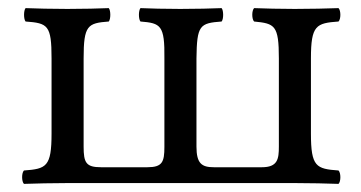

<svg xmlns="http://www.w3.org/2000/svg" viewBox="-20 -451 889 473"><path d="M746 -122V-307C746 -389 759 -394 814 -398C820 -404 820 -425 814 -431C784 -430 746 -429 706 -429C666 -429 636 -430 606 -431C600 -425 600 -404 606 -398C657 -393 667 -389 667 -307V-90C667 -59 664 -39 625 -39H507C477 -39 464 -48 464 -90V-307C465 -389 472 -394 526 -398C531 -404 531 -425 526 -431C501 -430 464 -429 424 -429C384 -429 351 -430 326 -431C321 -425 321 -404 326 -398C376 -394 386 -389 385 -307V-89C385 -52 380 -39 343 -39H229C192 -39 186 -50 186 -90V-307C186 -389 196 -394 248 -398C253 -404 253 -425 248 -431C223 -430 186 -429 146 -429C106 -429 71 -430 43 -431C38 -425 38 -404 43 -398C98 -394 107 -389 107 -307V-122C107 -40 94 -35 39 -31C33 -25 33 -4 39 2C69 1 107 0 147 0H706C746 0 784 1 814 2C820 -4 820 -25 814 -31C759 -35 746 -40 746 -122Z"/></svg>

Font: Libertinus Serif
Style: Regular
Weight: 400
Designer: Philipp H. Poll, Khaled Hosny
Foundry: Caleb Maclennan
Version: Version 7.050;RELEASE